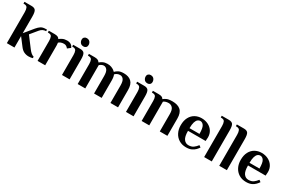

<svg xmlns="http://www.w3.org/2000/svg" viewBox="81 -1745 4211 2841"><g transform="rotate(30 2186.0 -325.0)"><path d="M435 10Q393 10 356 -7.5Q319 -25 286 -70L190 -196V0H60V-530Q60 -575 47.5 -602.5Q35 -630 -10 -630H-20V-660H100Q153 -660 171.5 -632Q190 -604 190 -530V-245L311 -393Q342 -430 372 -450Q402 -470 455 -470H475V-444Q416 -444 375 -394L278 -276L411 -100Q437 -65 460 -47Q483 -29 504 -24V0Q496 4 475 7Q454 10 435 10Z M585 0V-340Q585 -385 573 -412.5Q561 -440 516 -440H506V-470H605Q639 -470 658.5 -461.5Q678 -453 689 -433Q707 -449 738.5 -464.5Q770 -480 815 -480Q858 -480 886 -460Q903 -448 911.5 -431Q920 -414 920 -415L869 -376Q860 -389 842.5 -402Q825 -415 800 -415Q768 -415 746 -406Q724 -397 711 -384Q713 -366 714 -355Q715 -344 715 -336V0Z M1067 -524Q1029 -524 1010.5 -547Q992 -570 992 -600Q992 -626 1008 -641Q1024 -656 1047 -656Q1085 -656 1103.5 -633Q1122 -610 1122 -580Q1122 -554 1106 -539Q1090 -524 1067 -524ZM1002 0V-340Q1002 -385 989.5 -412.5Q977 -440 932 -440H922V-470H1042Q1095 -470 1113.5 -442Q1132 -414 1132 -340V0Z M1270 0V-340Q1270 -385 1258 -412.5Q1246 -440 1201 -440H1191V-470H1290Q1320 -470 1342 -461.5Q1364 -453 1375 -432H1379Q1397 -448 1428.5 -464Q1460 -480 1505 -480Q1543 -480 1571 -469.5Q1599 -459 1617.5 -445.5Q1636 -432 1643 -423Q1663 -445 1695 -462.5Q1727 -480 1785 -480Q1868 -480 1914 -436.5Q1960 -393 1960 -296V0H1830V-297Q1830 -370 1807 -400Q1784 -430 1750 -430Q1722 -430 1699.5 -419Q1677 -408 1664 -392Q1680 -360 1680 -296V0H1550V-297Q1550 -370 1527 -400Q1504 -430 1470 -430Q1451 -430 1431.5 -419.5Q1412 -409 1400 -398V0Z M2160 -524Q2122 -524 2103.5 -547Q2085 -570 2085 -600Q2085 -626 2101 -641Q2117 -656 2140 -656Q2178 -656 2196.5 -633Q2215 -610 2215 -580Q2215 -554 2199 -539Q2183 -524 2160 -524ZM2095 0V-340Q2095 -385 2082.5 -412.5Q2070 -440 2025 -440H2015V-470H2135Q2188 -470 2206.5 -442Q2225 -414 2225 -340V0Z M2363 0V-340Q2363 -385 2351 -412.5Q2339 -440 2294 -440H2284V-470H2383Q2417 -470 2436.5 -461.5Q2456 -453 2467 -433Q2485 -450 2518.5 -465Q2552 -480 2613 -480Q2707 -480 2755 -436.5Q2803 -393 2803 -296V0H2673V-297Q2673 -370 2646 -400Q2619 -430 2578 -430Q2550 -430 2528.5 -423Q2507 -416 2493 -405V0Z M3125 10Q3055 10 3003 -22Q2951 -54 2923 -109.5Q2895 -165 2895 -235Q2895 -315 2924 -369.5Q2953 -424 3003 -452Q3053 -480 3115 -480Q3177 -480 3227 -455Q3277 -430 3306 -385Q3335 -340 3335 -280L3331 -217H3030Q3030 -118 3060.5 -76.5Q3091 -35 3140 -35Q3192 -35 3224.5 -59Q3257 -83 3283 -118L3314 -95Q3300 -73 3276.5 -48.5Q3253 -24 3216.5 -7Q3180 10 3125 10ZM3030 -262H3200Q3200 -361 3176.5 -398Q3153 -435 3115 -435Q3093 -435 3073.5 -419Q3054 -403 3042 -365.5Q3030 -328 3030 -262Z M3431 0V-530Q3431 -575 3418.5 -602.5Q3406 -630 3361 -630H3351V-660H3471Q3524 -660 3542.5 -632Q3561 -604 3561 -530V0Z M3689 0V-530Q3689 -575 3676.5 -602.5Q3664 -630 3619 -630H3609V-660H3729Q3782 -660 3800.5 -632Q3819 -604 3819 -530V0Z M4150 10Q4080 10 4028 -22Q3976 -54 3948 -109.5Q3920 -165 3920 -235Q3920 -315 3949 -369.5Q3978 -424 4028 -452Q4078 -480 4140 -480Q4202 -480 4252 -455Q4302 -430 4331 -385Q4360 -340 4360 -280L4356 -217H4055Q4055 -118 4085.5 -76.5Q4116 -35 4165 -35Q4217 -35 4249.5 -59Q4282 -83 4308 -118L4339 -95Q4325 -73 4301.5 -48.5Q4278 -24 4241.5 -7Q4205 10 4150 10ZM4055 -262H4225Q4225 -361 4201.5 -398Q4178 -435 4140 -435Q4118 -435 4098.5 -419Q4079 -403 4067 -365.5Q4055 -328 4055 -262Z"/></g></svg>

Font: El Messiri
Style: Bold
Weight: 700
Designer: Mohamed Gaber
Foundry: Kief Type Foundry
Version: Version 2.020; ttfautohint (v1.8.3)